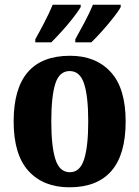

<svg xmlns="http://www.w3.org/2000/svg" viewBox="-20 -786 592 816"><path d="M275 10Q164 10 101 -59.5Q38 -129 38 -270Q38 -549 278 -549Q387 -549 450.5 -480Q514 -411 514 -270Q514 -129 453.5 -59.5Q393 10 275 10ZM277 -54Q320 -54 337.5 -109Q355 -164 355 -270Q355 -376 337.5 -430Q320 -484 276 -484Q232 -484 215 -430Q198 -376 198 -270Q198 -164 215.5 -109Q233 -54 277 -54ZM300 -619Q319 -653 340 -692.5Q361 -732 375 -766H493V-756Q484 -739 461.5 -710.5Q439 -682 413.5 -653.5Q388 -625 368 -606H300ZM130 -619Q149 -653 169.5 -692.5Q190 -732 204 -766H323V-756Q313 -739 291 -710.5Q269 -682 243 -653.5Q217 -625 198 -606H130Z"/></svg>

Font: Noto Serif Hebrew Condensed ExtraBold
Style: Regular
Weight: 800
Width: 3
Designer: Monotype Design Team
Foundry: Monotype Imaging Inc.
Version: Version 2.004; ttfautohint (v1.8.4.7-5d5b)